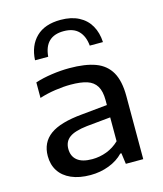

<svg xmlns="http://www.w3.org/2000/svg" viewBox="-120 -893 839 991"><g transform="rotate(-15 300.0 -398.0)"><path d="M524 -337V0H431L423 -58.5H417Q386.5 -26.5 340 -8.8Q293.5 9 241 9Q181 9 138.5 -9.8Q96 -28.5 74 -62.5Q52 -96.5 52 -142.5Q52 -215 106.2 -254.8Q160.5 -294.5 279 -305L415 -318.5V-344.5Q415 -392.5 398.5 -419.5Q382 -446.5 348.8 -457.5Q315.5 -468.5 260.5 -468.5Q222.5 -468.5 178.2 -462Q134 -455.5 93.5 -442.5V-525.5Q133.5 -538.5 182.2 -545.5Q231 -552.5 276 -552.5Q362 -552.5 416 -532.2Q470 -512 497 -465Q524 -418 524 -337ZM415 -125V-252.5L287.5 -240Q221 -232.5 192.5 -211.2Q164 -190 164 -151Q164 -111.5 190.5 -89.8Q217 -68 270.5 -68Q310.5 -68 348 -82.2Q385.5 -96.5 415 -125ZM297.5 -805Q354 -805 394 -784.2Q434 -763.5 455.5 -725.8Q477 -688 479.5 -637.5H409Q404.5 -688 377.2 -716.2Q350 -744.5 297.5 -744.5Q196 -744.5 187 -637.5H116.5Q120.5 -715 166.5 -760Q212.5 -805 297.5 -805Z"/></g></svg>

Font: Encode Sans Expanded Medium
Style: Regular
Weight: 500
Width: 7
Designer: Multiple Designers
Foundry: Impallari Type
Version: Version 2.000